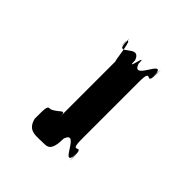

<svg xmlns="http://www.w3.org/2000/svg" viewBox="-4 -971 556 556"><g transform="rotate(-45 274.0 -693.0)"><path d="M70 -702C70 -688 71 -672 121 -672C171 -654 62 -626 102 -616C152 -616 53 -614 103 -614C163 -614 90 -634 158 -634H390C458 -634 385 -614 445 -614C495 -614 396 -616 446 -616C486 -626 377 -654 427 -672C477 -672 377 -686 427 -686C477 -704 387 -742 446 -742C496 -742 395 -744 445 -744C485 -735 358 -724 390 -724H158C190 -724 164 -734 154 -758C154 -772 152 -772 102 -772C62 -762 70 -734 70 -702Z"/></g></svg>

Font: Hussar Przerywany
Style: Regular
Weight: 400
Foundry: Cannot Into Space Fonts
Version: Version 0.982